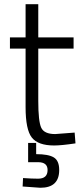

<svg xmlns="http://www.w3.org/2000/svg" viewBox="-20 -677 387 908"><path d="M328 -447H161V-200Q161 -103 175 -73Q189 -43 241 -43L333 -50L337 1Q271 11 236 11Q160 11 130.5 -26.5Q101 -64 101 -170V-447H27V-500H101V-657H161V-500H328ZM260 127Q260 211 171 211L87 205L89 165Q130 168 160 168Q205 168 205 127Q205 90 160 90H113V-1H151V52Q209 52 234.5 67.5Q260 83 260 127Z"/></svg>

Font: Titillium Web[RUS by Daymarius]
Style: Regular
Weight: 300
Designer: Cyrillization by Daymarius
Foundry: Cyrillization by Daymarius
Version: Version 1.002 September 12, 2018